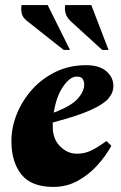

<svg xmlns="http://www.w3.org/2000/svg" viewBox="-20 -727 477 757"><path d="M190 10Q104 10 64.5 -39Q25 -88 25 -171Q25 -225 46.5 -278Q68 -331 107 -374.5Q146 -418 200 -444Q254 -470 319 -470Q372 -470 399.5 -446Q427 -422 427 -388Q427 -361 407 -338Q387 -315 335 -292Q283 -269 188 -244Q188 -236 188 -227Q188 -179 217 -150Q246 -121 283 -121Q313 -121 338.5 -133Q364 -145 398 -170H401L419 -152Q397 -112 363.5 -75Q330 -38 286.5 -14Q243 10 190 10ZM282 -425Q256 -425 229 -386Q202 -347 192 -283Q259 -308 285.5 -337Q312 -366 312 -394Q312 -405 306.5 -415Q301 -425 282 -425ZM383 -530 258 -644Q231 -670 237 -707H340L408 -530ZM231 -530 87 -644Q70 -657 66 -673Q62 -689 65 -707H168L256 -530Z"/></svg>

Font: Spectral ExtraBold
Style: Italic
Weight: 800
Italic angle: -10°
Designer: Jean-Baptiste Levee
Foundry: Production Type
Version: Version 2.001